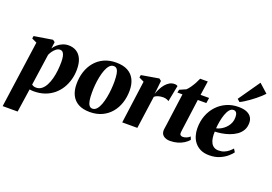

<svg xmlns="http://www.w3.org/2000/svg" viewBox="-150 -1245 2697 1905"><g transform="rotate(20 1199.0 -292.5)"><path d="M-9.5 254 89.5 -452 36.5 -477 41 -504 235.5 -535.5 258 -519 249 -449.5Q263.5 -472.5 286.5 -492.2Q309.5 -512 338.8 -524.2Q368 -536.5 401.5 -536.5Q448 -536.5 483.5 -515Q519 -493.5 539 -449.8Q559 -406 559 -338.5Q559 -284 545 -232.2Q531 -180.5 504 -136.5Q477 -92.5 437 -59.2Q397 -26 344.8 -7.5Q292.5 11 229 11Q219 11 207.5 10Q196 9 185 7L148.5 254ZM192.5 -47Q200 -40.5 211.2 -36Q222.5 -31.5 238.5 -31.5Q271.5 -31.5 296.2 -51Q321 -70.5 338.5 -103.5Q356 -136.5 367 -178.2Q378 -220 383 -265.5Q388 -311 388 -353.5Q388 -388 383 -413.5Q378 -439 366.5 -452.8Q355 -466.5 335 -466.5Q314.5 -466.5 295.5 -452Q276.5 -437.5 262 -417Q247.5 -396.5 240 -378Z M903 -537.5Q977.5 -537.5 1025.8 -511.2Q1074 -485 1098 -436.5Q1122 -388 1122 -320Q1122 -251.5 1102.2 -191Q1082.5 -130.5 1044 -84.5Q1005.5 -38.5 949.2 -12.2Q893 14 820.5 14Q747.5 14 699.5 -12.5Q651.5 -39 627.8 -87.5Q604 -136 604 -202Q603.5 -272.5 623.2 -333.2Q643 -394 681.5 -440Q720 -486 775.8 -511.8Q831.5 -537.5 903 -537.5ZM891.5 -496.5Q866 -496.5 847 -475.5Q828 -454.5 814.5 -419Q801 -383.5 792.5 -340.8Q784 -298 780.2 -254Q776.5 -210 777 -172Q777 -127 782.2 -94.5Q787.5 -62 800.2 -44.2Q813 -26.5 835 -26.5Q860 -26.5 879.2 -48Q898.5 -69.5 911.8 -105Q925 -140.5 933.5 -183.8Q942 -227 945.8 -271.2Q949.5 -315.5 949.5 -353.5Q949 -402 943.8 -433.5Q938.5 -465 926 -480.8Q913.5 -496.5 891.5 -496.5Z M1160.5 0 1221.5 -451.5 1168.5 -477 1173 -504 1358 -535.5 1381 -517.5 1371.5 -426.5 1365.5 -375.5Q1375.5 -404 1389.8 -432.2Q1404 -460.5 1423.2 -483.8Q1442.5 -507 1466.2 -521.2Q1490 -535.5 1518.5 -535.5Q1532 -535.5 1540.5 -532.5Q1549 -529.5 1552.5 -526.5L1519 -354.5Q1516 -358.5 1498.5 -365.8Q1481 -373 1458.5 -373Q1444.5 -373 1431.2 -371Q1418 -369 1406.5 -365.8Q1395 -362.5 1385.2 -357.2Q1375.5 -352 1368 -345.5L1320 0Z M1752 -189.5Q1749 -168 1746.5 -150Q1744 -132 1742.5 -118.8Q1741 -105.5 1741 -98Q1741 -83.5 1750.5 -76.8Q1760 -70 1773 -70Q1791.5 -70 1811.5 -78Q1831.5 -86 1847 -101L1859.5 -69.5Q1840.5 -47 1811.8 -28.8Q1783 -10.5 1746.2 0.2Q1709.5 11 1667 11Q1624.5 11 1597.8 -10Q1571 -31 1573.5 -72.5Q1574 -76 1575 -83.8Q1576 -91.5 1578 -105Q1580 -118.5 1583 -139.8Q1586 -161 1590 -192L1627 -465.5H1573.5L1580 -497L1647 -526.5Q1663.5 -542 1681 -566.8Q1698.5 -591.5 1713.8 -619.5Q1729 -647.5 1739 -671.5H1819.5L1797.5 -522.5H1887.5L1879 -465.5H1789Z M2312 -102.5Q2298.5 -82.5 2267.5 -55.5Q2236.5 -28.5 2189.8 -8.2Q2143 12 2081 12Q2027.5 12 1989.5 -6.2Q1951.5 -24.5 1927.2 -54.8Q1903 -85 1891.8 -123Q1880.5 -161 1880.5 -200Q1880 -274 1903.5 -335.8Q1927 -397.5 1969.5 -443Q2012 -488.5 2069.2 -513.8Q2126.5 -539 2194 -539Q2248.5 -539 2282 -524.2Q2315.5 -509.5 2331.2 -484.2Q2347 -459 2347 -427.5Q2347.5 -381 2328 -347.5Q2308.5 -314 2275.8 -291.5Q2243 -269 2204 -255.2Q2165 -241.5 2125.8 -235.2Q2086.5 -229 2054.5 -228Q2052.5 -192.5 2057 -162.5Q2061.5 -132.5 2073 -110.8Q2084.5 -89 2104.2 -76.8Q2124 -64.5 2152.5 -64.5Q2186 -64.5 2212.2 -75.5Q2238.5 -86.5 2258.2 -103Q2278 -119.5 2291.5 -135.5ZM2158 -493.5Q2133 -493.5 2115 -471.2Q2097 -449 2084.8 -414Q2072.5 -379 2065.2 -339Q2058 -299 2055.5 -263.5Q2071.5 -266 2090.8 -274.8Q2110 -283.5 2129 -297.8Q2148 -312 2164 -331.8Q2180 -351.5 2189.5 -376.5Q2199 -401.5 2198.5 -431.5Q2198 -466 2187 -479.8Q2176 -493.5 2158 -493.5ZM2157 -611.5 2315.5 -839 2408 -756Q2395.5 -742 2375 -723Q2354.5 -704 2329.2 -683.8Q2304 -663.5 2277.8 -644.8Q2251.5 -626 2227 -610.8Q2202.5 -595.5 2184.5 -587.5Z"/></g></svg>

Font: Merriweather 96pt Black
Style: Italic
Weight: 900
Italic angle: -7.8°
Version: Version 2.101